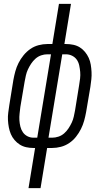

<svg xmlns="http://www.w3.org/2000/svg" viewBox="-20 -755 540 990"><path d="M127 215 161 8H153Q133 8 115 4Q97 0 82 -9.5Q67 -19 55 -33Q43 -47 36 -63.5Q29 -80 25.5 -98.5Q22 -117 21 -136Q20 -155 22.5 -174Q25 -193 28 -213L49 -343Q53 -365 59 -387Q65 -409 75.5 -430Q86 -451 101.5 -470Q117 -489 136.5 -502.5Q156 -516 179 -522Q202 -528 224 -528H250L284 -735H346L312 -528H320Q340 -528 358.5 -524Q377 -520 392 -510.5Q407 -501 418.5 -487Q430 -473 437.5 -456.5Q445 -440 448 -421.5Q451 -403 452 -384Q453 -365 451 -346Q449 -327 446 -307L424 -177Q420 -155 414 -133Q408 -111 397.5 -90Q387 -69 372 -50Q357 -31 337 -17.5Q317 -4 294 2Q271 8 249 8H223L189 215ZM230 -45H249Q265 -45 281.5 -50.5Q298 -56 311 -67.5Q324 -79 333.5 -93.5Q343 -108 350 -123Q357 -138 360.5 -154Q364 -170 367 -186L388 -316Q391 -333 393 -350.5Q395 -368 393.5 -384.5Q392 -401 388.5 -417.5Q385 -434 376 -447Q367 -460 352 -467.5Q337 -475 320 -475H301ZM153 -45H172L243 -475H224Q208 -475 192 -469.5Q176 -464 163 -452.5Q150 -441 140.5 -426.5Q131 -412 124 -397Q117 -382 113.5 -366Q110 -350 107 -334L85 -204Q83 -187 81 -169.5Q79 -152 80 -135.5Q81 -119 85 -102.5Q89 -86 98 -73Q107 -60 121.5 -52.5Q136 -45 153 -45Z"/></svg>

Font: Iosevka Term Curly Lt Obl
Style: Regular
Weight: 300
Italic angle: -9°
Designer: Belleve Invis
Foundry: Belleve Invis
Version: Version 32.3.0